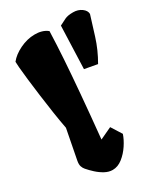

<svg xmlns="http://www.w3.org/2000/svg" viewBox="-195 -879 859 979"><g transform="rotate(-30 234.5 -389.5)"><path d="M377 -495.1 301.8 -508.8 311 -759.8Q333 -771 349.6 -779.3Q366.2 -787.6 398.4 -787.6Q427.2 -787.6 448 -772.5Q468.8 -757.3 469.2 -737.3Q454.6 -689.9 433.8 -623.5Q413.1 -557.1 377 -495.1ZM172.4 9.8Q149.9 9.8 127.4 -2.4Q105 -14.6 85.4 -32.5Q65.9 -50.3 51.3 -67.4Q43.9 -75.7 39.6 -88.1Q35.2 -100.6 39.1 -121.6L72.8 -295.9Q64 -341.8 55.7 -396.7Q47.4 -451.7 40.3 -506.1Q33.2 -560.5 27.8 -606.4Q22.5 -652.3 20 -681.9Q17.6 -711.4 18.1 -715.8Q41.5 -745.6 84.5 -766.4Q127.4 -787.1 170.9 -787.6Q191.9 -788.1 211.4 -782.7Q231 -777.3 246.6 -764.6Q244.1 -687.5 238.5 -602.5Q232.9 -517.6 223.6 -409.4Q214.4 -301.3 199.7 -153.3L269.5 -186L308.6 -124Q299.3 -95.7 278.8 -64.7Q258.3 -33.7 230.7 -12Q203.1 9.8 172.4 9.8Z"/></g></svg>

Font: Fruktur
Style: Regular
Weight: 400
Designer: Viktoriya Grabowska, Eben Sorkin
Foundry: Viktoriya Grabowska
Version: Version 1.008; ttfautohint (v1.8.4.7-5d5b)